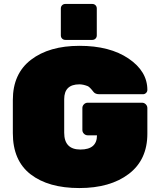

<svg xmlns="http://www.w3.org/2000/svg" viewBox="-20 -942 811 972"><path d="M424 -422H699Q710 -422 718 -414Q726 -406 726 -395V-265Q726 -133 632 -61.5Q538 10 381.5 10Q225 10 135 -59.5Q45 -129 45 -268V-436Q45 -569 137 -639.5Q229 -710 382.5 -710Q536 -710 631 -645.5Q726 -581 726 -487Q726 -478 719.5 -471.5Q713 -465 704 -465H483Q463 -465 454 -476Q434 -502 424 -506Q401 -515 382 -515Q305 -515 305 -440V-270Q305 -185 387 -185Q471 -185 471 -257H424Q413 -257 405 -265Q397 -273 397 -284V-395Q397 -406 405 -414Q413 -422 424 -422ZM311 -922H447Q457 -922 463.5 -915.5Q470 -909 470 -899V-763Q470 -753 463.5 -746.5Q457 -740 447 -740H311Q301 -740 294.5 -746.5Q288 -753 288 -763V-899Q288 -909 294.5 -915.5Q301 -922 311 -922Z"/></svg>

Font: Rubik One
Style: Regular
Weight: 400
Designer: Hubert and Fischer with Elvire Volk Leonovitch
Foundry: Hubert and Fischer with Elvire Volk Leonovitch
Version: Version 1.001